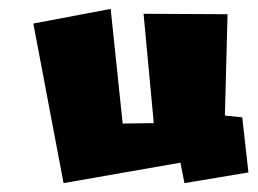

<svg xmlns="http://www.w3.org/2000/svg" viewBox="-20 -429 580 432"><path d="M55 -376 123 -17 386 -63 395 -17 539 -41 525 -165 486 -169 492 -397 303 -398 326 -152 256 -151 229 -409Z"/></svg>

Font: Super Mario
Style: Regular
Weight: 400
Version: Version 1.0